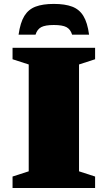

<svg xmlns="http://www.w3.org/2000/svg" viewBox="-20 -936 536 956"><path d="M453.5 -57V0H42.5V-57L123 -83V-615L42.5 -641V-698H453.5V-641L373.5 -615V-83ZM248 -811.5Q205.5 -811.5 185.2 -800.8Q165 -790 157 -763.5H72.5Q81 -823.5 101.2 -856.5Q121.5 -889.5 157.2 -903Q193 -916.5 248 -916.5Q303.5 -916.5 339.2 -903Q375 -889.5 395.2 -856.5Q415.5 -823.5 423.5 -763.5H339Q331 -790 311 -800.8Q291 -811.5 248 -811.5Z"/></svg>

Font: Newsreader 9pt ExtraBold
Style: Regular
Weight: 800
Designer: Hugues Gentile
Foundry: Production Type
Version: Version 1.003